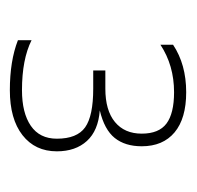

<svg xmlns="http://www.w3.org/2000/svg" viewBox="-24 -724 389 380"><g transform="rotate(90 170.0 -534.5)"><path d="M60 -376V-403Q98 -384 159 -384Q204 -384 229.5 -401.5Q255 -419 255 -453Q255 -493 232.5 -509Q210 -525 156 -525H120V-549H156Q199 -549 222 -568Q245 -587 245 -621Q245 -655 225 -670Q205 -685 163 -685Q110 -685 69 -658V-683Q108 -709 163 -709Q215 -709 242.5 -686Q270 -663 270 -621Q270 -588 253.5 -567.5Q237 -547 199 -538Q239 -535 259.5 -512.5Q280 -490 280 -453Q280 -410 248 -385Q216 -360 159 -360Q101 -360 60 -376Z"/></g></svg>

Font: Prompt Thin
Style: Regular
Weight: 250
Designer: Katatrad Team
Foundry: CadsonDemak
Version: Version 1.001